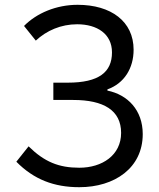

<svg xmlns="http://www.w3.org/2000/svg" viewBox="-20 -766 660 799"><path d="M310 13C457 13 574 -67 574 -208C574 -308 511 -372 427 -389V-394C497 -419 536 -482 536 -559C536 -677 442 -746 303 -746C214 -746 132 -711 80 -658L129 -597C174 -639 234 -665 301 -665C384 -665 446 -625 446 -548C446 -466 392 -422 262 -422H202V-350H285C411 -350 484 -307 484 -213C484 -120 405 -68 310 -68C225 -68 165 -92 99 -157L48 -93C121 -19 205 13 310 13Z"/></svg>

Font: GenYoGothic2 TW R
Style: Regular
Weight: 400
Version: Version 2.100;PS 2.1;hotconv 16.6.51;makeotf.lib2.5.65220 DE